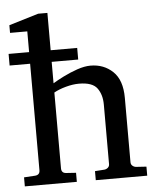

<svg xmlns="http://www.w3.org/2000/svg" viewBox="-53 -782 679 828"><g transform="rotate(-5 287.0 -368.5)"><path d="M21 0V-39.1L68.8 -42Q89.8 -43.5 89.8 -64V-524.9H1V-575.2H89.8V-665H15.1V-698.2L143.1 -736.8H183.1V-575.2H297.9V-524.9H183.1V-432.1Q201.2 -443.4 230 -457.8Q258.8 -472.2 290.5 -483.2Q322.3 -494.1 348.1 -494.1Q405.8 -494.1 444.8 -457Q483.9 -419.9 483.9 -342.8V-64Q483.9 -54.7 490.5 -48.8Q497.1 -43 505.9 -42L550.8 -39.1V0H328.1V-39.1L369.1 -42Q377.9 -43 384.5 -48.8Q391.1 -54.7 391.1 -64V-321.8Q391.1 -364.7 370.6 -392.8Q350.1 -420.9 292 -420.9Q265.6 -420.9 235.1 -412.6Q204.6 -404.3 183.1 -392.1V-64Q183.1 -43.5 203.1 -42L246.1 -39.1V0Z"/></g></svg>

Font: Charis
Style: Regular
Weight: 400
Designer: Walt Agee, Miriam Martin, Annie Olsen, Victor Gaultney, Lorna Priest, Alan Ward, Bob Hallissy, Martin Hosken, Sharon Cor
Foundry: SIL Global
Version: Version 7.000